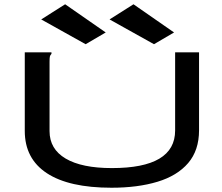

<svg xmlns="http://www.w3.org/2000/svg" viewBox="-20 -868 1040 899"><path d="M502 11Q303 11 199.5 -57Q96 -125 96 -255V-623H221V-616Q215 -610 213.5 -603Q212 -596 212 -579V-254Q212 -170 287.5 -125.5Q363 -81 504 -81Q800 -81 800 -257V-623H912V-258Q912 -164 861 -104.5Q810 -45 717.5 -17Q625 11 502 11ZM381 -661 173 -777 285 -848 475 -716ZM701 -661 493 -777 605 -848 795 -716Z"/></svg>

Font: Inconsolata UltraExpanded SemiBold
Style: Regular
Weight: 600
Width: 9
Monospace: yes
Designer: Raph Levien, Cyreal, Brenton Simpson
Foundry: Raph Levien, Cyreal, Google
Version: Version 3.001; ttfautohint (v1.8.2.53-6de2)